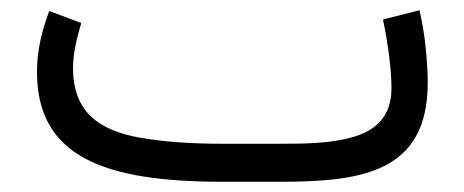

<svg xmlns="http://www.w3.org/2000/svg" viewBox="-20 -355 907 375"><path d="M527.3 0C687 0 815.4 -18.6 815.4 -193.4C815.4 -212.4 814 -234.9 811.5 -260.7C809.1 -286.6 804.7 -311.5 799.3 -335L728 -316.9C738.3 -268.1 744.6 -217.3 744.6 -182.6C744.6 -128.4 714.8 -101.1 671.4 -87.9C627.9 -74.7 574.7 -74.2 527.8 -74.2H414.1C353 -74.2 300.8 -78.1 257.3 -85.4C169.9 -100.1 122.6 -138.7 122.6 -222.7C122.6 -250.5 130.4 -282.2 138.7 -310.1L76.2 -333.5C62 -295.9 52.2 -256.3 52.2 -214.8C52.2 -49.3 182.6 0 414.1 0Z"/></svg>

Font: Vazirmatn Light
Style: Regular
Weight: 300
Designer: Saber Rastikerdar
Foundry: Saber Rastikerdar
Version: Version 33.003